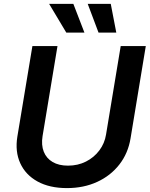

<svg xmlns="http://www.w3.org/2000/svg" viewBox="-20 -967 778 998"><path d="M328.1 10.7Q237.3 10.7 175 -23.7Q112.8 -58.1 85.2 -118.7Q57.6 -179.2 70.3 -257.3L148.4 -727.5H278.8L201.2 -259.3Q193.8 -212.9 207.5 -178.5Q221.2 -144 253.4 -125Q285.6 -106 333.5 -106Q384.8 -106 426.8 -127.2Q468.8 -148.4 496.3 -185.1Q523.9 -221.7 531.2 -267.6L607.4 -727.5H737.8L658.7 -248.5Q646 -170.4 600.6 -112.1Q555.2 -53.7 485.1 -21.5Q415 10.7 328.1 10.7ZM492.2 -797.4 436 -946.8H555.7L584.5 -797.4ZM324.7 -797.4 235.4 -946.8H361.3L418.9 -797.4Z"/></svg>

Font: Inter SemiBold
Style: Italic
Weight: 600
Italic angle: -9.3988°
Designer: Rasmus Andersson
Foundry: rsms
Version: Version 4.001;git-66647c0bb